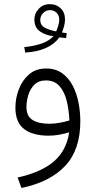

<svg xmlns="http://www.w3.org/2000/svg" viewBox="-20 -664 470 943"><path d="M304.7 -477.1Q294.9 -478 287.6 -478.8Q280.3 -479.5 271.5 -480.5Q223.6 -413.6 104 -405.8L99.1 -432.6Q149.9 -438 185.1 -450.4Q220.2 -462.9 242.7 -486.3Q208.5 -489.3 178.7 -508.1Q148.9 -526.9 148.9 -568.8Q148.9 -597.7 170.2 -620.6Q191.4 -643.6 224.1 -643.6Q257.3 -643.6 278.3 -623Q299.3 -602.5 299.3 -568.4Q299.3 -552.7 294.9 -536.4Q290.5 -520 284.2 -504.4Q289.6 -503.4 295.2 -502.9Q300.8 -502.4 307.6 -501.5ZM255.9 -509.8Q261.2 -521.5 266.1 -537.8Q271 -554.2 271 -567.9Q271 -588.4 257.8 -601.3Q244.6 -614.3 226.1 -614.3Q205.1 -614.3 191.4 -599.4Q177.7 -584.5 177.7 -566.9Q177.7 -538.1 203.1 -526.4Q228.5 -514.6 255.9 -509.8ZM374.5 -68.8Q374.5 71.8 300 150.9Q225.6 230 85.4 259.3L66.4 208Q185.1 181.2 245.8 127.9Q306.6 74.7 319.8 -14.2Q297.4 -7.3 271 -2.4Q244.6 2.4 219.2 2.4Q141.1 2.4 98.4 -30.3Q55.7 -63 55.7 -135.3Q55.7 -182.1 72.8 -226.3Q89.8 -270.5 123.3 -299.1Q156.7 -327.6 206.1 -327.6Q252.9 -327.6 285.2 -304.4Q317.4 -281.2 337.2 -243.2Q356.9 -205.1 365.7 -159.4Q374.5 -113.8 374.5 -68.8ZM221.7 -56.2Q246.6 -56.2 272 -60.8Q297.4 -65.4 320.8 -72.3Q318.8 -121.6 308.1 -166.7Q297.4 -211.9 272.7 -240.5Q248 -269 205.1 -269Q169.9 -269 148.9 -248Q127.9 -227.1 118.9 -196.8Q109.9 -166.5 109.9 -138.2Q109.9 -93.3 139.9 -74.7Q169.9 -56.2 221.7 -56.2Z"/></svg>

Font: Vazirmatn UI NL ExtraLight
Style: Regular
Weight: 200
Designer: Saber Rastikerdar
Foundry: Saber Rastikerdar
Version: Version 33.003